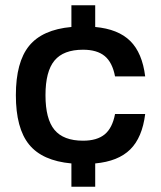

<svg xmlns="http://www.w3.org/2000/svg" viewBox="-20 -610 609 726"><path d="M250 96V8Q140 -2 90 -63.5Q40 -125 40 -250Q40 -375 90 -436.5Q140 -498 250 -508V-590H340V-508Q427 -500 472.5 -455Q518 -410 529 -321H415Q405 -374 376 -398Q347 -422 294 -422Q220 -422 186 -381Q152 -340 152 -250Q152 -160 186 -119Q220 -78 294 -78Q347 -78 376 -102Q405 -126 415 -179H529Q518 -90 472.5 -45Q427 0 340 8V96Z"/></svg>

Font: Fivo Sans Med
Style: Regular
Weight: 450
Designer: Alexander Slobzheninov
Foundry: Alexander Slobzheninov
Version: 1.0